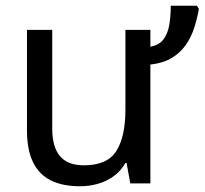

<svg xmlns="http://www.w3.org/2000/svg" viewBox="-20 -639 713 669"><path d="M673 -608Q667 -573 656 -540Q645 -507 626 -480.5Q607 -454 577.5 -436.5Q548 -419 504 -414V0H434L421 -71H417Q401 -43 376 -25Q351 -7 321 1.5Q291 10 259 10Q198 10 157 -10.5Q116 -31 95 -74Q74 -117 74 -185V-535H162V-191Q162 -127 189 -95Q216 -63 272 -63Q354 -63 385.5 -113Q417 -163 417 -257V-535H504V-476Q534 -482 549 -501Q564 -520 569.5 -550.5Q575 -581 575 -619H666Z"/></svg>

Font: Noto Sans Display
Style: Regular
Weight: 400
Designer: Monotype Design Team
Foundry: Monotype Imaging Inc.
Version: Version 2.003